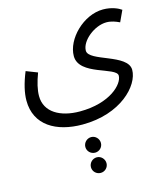

<svg xmlns="http://www.w3.org/2000/svg" viewBox="-137 -525 1033 1180"><g transform="rotate(-15 380.0 64.5)"><path d="M30 1C30 158 159 232 326 232C570 232 707 86 707 -14C707 -116 462 -131 462 -201C462 -264 552 -337 629 -337C660 -337 688 -326 711 -315L744 -386C726 -399 685 -419 629 -419C504 -419 382 -296 382 -188C382 -63 618 -57 618 -1C618 53 524 150 331 150C207 150 112 97 112 -6C112 -46 123 -92 144 -148L72 -176C43 -105 30 -47 30 1ZM356 419C383 419 405 397 405 370C405 343 383 320 356 320C328 320 306 343 306 370C306 397 328 419 356 419ZM357 548C384 548 406 526 406 499C406 472 384 449 357 449C329 449 307 472 307 499C307 526 329 548 357 548Z"/></g></svg>

Font: Noto Sans Arabic
Style: Regular
Weight: 400
Designer: Monotype Design Team, Nadine Chahine, Nizar Qandah and Khaled Hosny
Foundry: Monotype Imaging Inc.
Version: Version 2.012